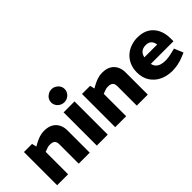

<svg xmlns="http://www.w3.org/2000/svg" viewBox="-2 -1446 2109 2109"><g transform="rotate(-45 1052.5 -391.0)"><path d="M58 0V-516H184L197 -462L231 -481Q267 -501 304 -513Q341 -525 378 -525Q442 -525 482.5 -501.5Q523 -478 543.5 -437.5Q564 -397 564 -346V0H393V-302Q393 -336 376 -354Q359 -372 315 -372Q299 -372 284.5 -368.5Q270 -365 255 -358L228 -348V0Z M674 0V-516H844V0ZM759 -588Q731 -588 706.5 -602Q682 -616 668 -639Q654 -662 654 -689Q654 -717 668 -739.5Q682 -762 706.5 -776Q731 -790 759 -790Q788 -790 812 -776Q836 -762 850 -739.5Q864 -717 864 -689Q864 -662 850 -639Q836 -616 812 -602Q788 -588 759 -588Z M960 0V-516H1086L1099 -462L1133 -481Q1169 -501 1206 -513Q1243 -525 1280 -525Q1344 -525 1384.5 -501.5Q1425 -478 1445.5 -437.5Q1466 -397 1466 -346V0H1295V-302Q1295 -336 1278 -354Q1261 -372 1217 -372Q1201 -372 1186.5 -368.5Q1172 -365 1157 -358L1130 -348V0Z M1842 8Q1763 8 1697.5 -22.5Q1632 -53 1592.5 -112.5Q1553 -172 1553 -257Q1553 -321 1575.5 -371Q1598 -421 1636.5 -455.5Q1675 -490 1725 -507.5Q1775 -525 1830 -525Q1910 -525 1965.5 -491.5Q2021 -458 2050.5 -398Q2080 -338 2080 -258V-215H1728Q1735 -183 1754 -163.5Q1773 -144 1801.5 -135Q1830 -126 1866 -126Q1891 -126 1919.5 -130Q1948 -134 1978 -142L2027 -154L2070 -49L2022 -29Q1977 -10 1931 -1Q1885 8 1842 8ZM1728 -316H1928Q1922 -358 1899 -379.5Q1876 -401 1833 -401Q1806 -401 1784.5 -392Q1763 -383 1749 -364Q1735 -345 1728 -316Z"/></g></svg>

Font: REM
Style: Bold
Weight: 700
Designer: Octavio Pardo
Foundry: Ashler Design
Version: Version 1.005;gftools[0.9.28]